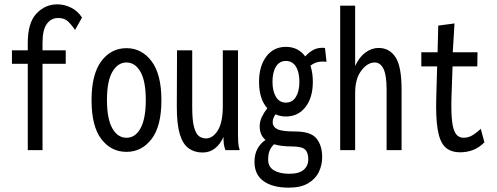

<svg xmlns="http://www.w3.org/2000/svg" viewBox="-20 -692 2290 885"><path d="M108 0V-398H35V-460H108V-495Q108 -587 148 -629.5Q188 -672 244 -672Q277 -672 308 -656.5Q339 -641 358 -611L326 -554Q305 -584 289.5 -596.5Q274 -609 248 -609Q216 -609 196 -582Q176 -555 176 -495V-460H283V-398H176V0Z M563 8Q492 8 447 -51Q402 -110 402 -230Q402 -350 447 -410Q492 -470 563 -470Q633 -470 678.5 -410Q724 -350 724 -230Q724 -110 678.5 -51Q633 8 563 8ZM563 -57Q604 -57 628 -101Q652 -145 652 -231Q652 -318 627.5 -361Q603 -404 563 -404Q523 -404 498 -361Q473 -318 473 -231Q473 -145 497.5 -101Q522 -57 563 -57Z M914 11Q877 11 850 -8Q823 -27 809 -73Q795 -119 795 -200L796 -460H866V-198Q866 -137 874.5 -106Q883 -75 897 -64.5Q911 -54 930 -54Q961 -54 984 -91Q1007 -128 1007 -203V-460H1077V-72Q1077 -53 1078 -35.5Q1079 -18 1085 0H1019Q1013 -16 1011.5 -30.5Q1010 -45 1010 -61Q996 -28 971.5 -8.5Q947 11 914 11Z M1298 -155Q1272 -155 1250 -165Q1243 -155 1240 -146.5Q1237 -138 1237 -129Q1237 -107 1258.5 -96.5Q1280 -86 1340 -86Q1413 -86 1439 -53.5Q1465 -21 1465 32Q1465 69 1449.5 101Q1434 133 1400 153Q1366 173 1311 173Q1237 173 1195 143Q1153 113 1153 54Q1153 18 1167.5 -7.5Q1182 -33 1204 -47Q1177 -69 1177 -110Q1177 -132 1187 -153Q1197 -174 1212 -193Q1174 -236 1174 -315Q1174 -387 1207.5 -431.5Q1241 -476 1298 -476Q1354 -476 1387 -432Q1407 -454 1428.5 -464Q1450 -474 1478 -471L1485 -407Q1464 -410 1445.5 -406Q1427 -402 1411 -389Q1422 -356 1422 -315Q1422 -242 1388 -198.5Q1354 -155 1298 -155ZM1298 -219Q1328 -219 1344 -245.5Q1360 -272 1360 -315Q1360 -359 1344 -385Q1328 -411 1298 -411Q1268 -411 1252 -385Q1236 -359 1236 -315Q1236 -272 1252 -245.5Q1268 -219 1298 -219ZM1216 44Q1216 77 1242.5 93Q1269 109 1313 109Q1359 109 1380 90.5Q1401 72 1401 42Q1401 11 1386 -3Q1371 -17 1325 -17Q1301 -17 1280.5 -19.5Q1260 -22 1243 -27Q1229 -13 1222.5 3Q1216 19 1216 44Z M1548 0V-666H1617V-388Q1636 -429 1664.5 -450Q1693 -471 1725 -471Q1775 -471 1803 -428.5Q1831 -386 1831 -280V0H1762V-278Q1762 -346 1747.5 -375Q1733 -404 1707 -404Q1674 -404 1645.5 -366.5Q1617 -329 1617 -264V0Z M2102 10Q2057 10 2032 -14Q2007 -38 1997.5 -94.5Q1988 -151 1991 -247L1995 -386H1922V-451H1997L2000 -574L2075 -584L2067 -451H2181L2180 -386H2066L2061 -243Q2059 -172 2064 -131.5Q2069 -91 2082 -74Q2095 -57 2116 -57Q2140 -57 2159.5 -69.5Q2179 -82 2196 -98L2213 -36Q2188 -11 2160 -0.5Q2132 10 2102 10Z"/></svg>

Font: Inconsolata Condensed Medium
Style: Regular
Weight: 500
Width: 3
Monospace: yes
Designer: Raph Levien, Cyreal, Brenton Simpson
Foundry: Raph Levien, Cyreal, Google
Version: Version 3.100; ttfautohint (v1.8.4.7-5d5b)